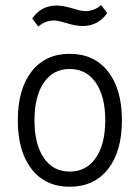

<svg xmlns="http://www.w3.org/2000/svg" viewBox="-20 -709 540 742"><path d="M394.5 -658.2Q358.4 -608.4 299.8 -608.4Q274.4 -608.4 238.8 -619.1Q203.1 -629.9 189.5 -629.9Q155.3 -629.9 127.9 -606.4L104.5 -637.7Q139.6 -687.5 198.2 -687.5Q223.6 -687.5 259.3 -676.8Q294.9 -666 308.6 -666Q344.7 -666 371.1 -689.5ZM249 -501Q343.8 -501 397.5 -432.6Q451.2 -364.3 451.2 -244.1Q451.2 -124 397.5 -55.7Q343.8 12.7 249 12.7Q155.3 12.7 102.1 -55.7Q48.8 -124 48.8 -244.1Q48.8 -364.3 102.1 -432.6Q155.3 -501 249 -501ZM249 -45.9Q313.5 -45.9 350.1 -98.6Q386.7 -151.4 386.7 -244.1Q386.7 -336.9 350.1 -389.6Q313.5 -442.4 249 -442.4Q185.5 -442.4 149.4 -389.6Q113.3 -336.9 113.3 -244.1Q113.3 -151.4 149.4 -98.6Q185.5 -45.9 249 -45.9Z"/></svg>

Font: Lohit Devanagari
Style: Regular
Weight: 400
Version: 2.95.4